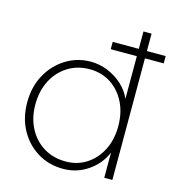

<svg xmlns="http://www.w3.org/2000/svg" viewBox="-111 -834 856 938"><g transform="rotate(15 317.5 -365.0)"><path d="M293 10Q220 10 163 -25Q106 -60 73 -120.5Q40 -181 40 -259Q40 -338 73.5 -399Q107 -460 164 -495.5Q221 -531 290 -531Q335 -531 377 -513.5Q419 -496 451 -466.5Q483 -437 499 -399V-615H367V-652H499V-740H540V-652H635V-615H540V0H499V-128Q475 -68 418.5 -29Q362 10 293 10ZM296 -28Q354 -28 400 -57.5Q446 -87 473 -139.5Q500 -192 500 -261Q500 -329 473.5 -381.5Q447 -434 400.5 -464Q354 -494 294 -494Q232 -494 183.5 -463.5Q135 -433 108 -380Q81 -327 81 -259Q81 -193 108 -140.5Q135 -88 183.5 -58Q232 -28 296 -28Z"/></g></svg>

Font: Readex Pro Light
Style: Regular
Weight: 300
Designer: Bonnie Shaver-Troup, Thomas Jockin
Foundry: Lexend
Version: Version 1.200; ttfautohint (v1.8.3)